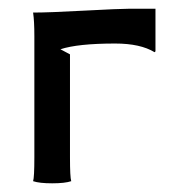

<svg xmlns="http://www.w3.org/2000/svg" viewBox="-20 -420 400 442"><path d="M59.1 -58.1V-336.9Q59.1 -371.6 56.2 -391.1H58.6Q91.8 -391.1 173.8 -395.5Q255.9 -399.9 277.8 -399.9H337.9V-301.8L335.9 -299.8Q303.2 -319.8 245.1 -319.8Q159.2 -319.8 119.1 -306.6L141.1 -294.9V-58.1Q141.1 -11.7 144 -2.9Q129.4 2 100.1 2Q70.8 2 56.2 -2.9Q59.1 -11.7 59.1 -58.1Z"/></svg>

Font: Nikodecs
Style: Medium
Weight: 500
Version: Version 0.29